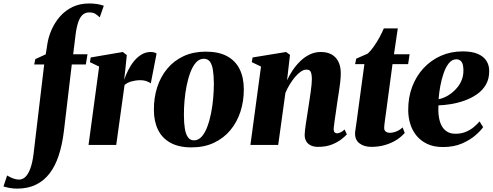

<svg xmlns="http://www.w3.org/2000/svg" viewBox="-161 -835 2840 1106"><path d="M111 -576.5Q117.5 -622 136.5 -664.5Q155.5 -707 185.5 -741Q215.5 -775 257.2 -795Q299 -815 352 -815Q376 -815 397.5 -811.8Q419 -808.5 437 -802L413.5 -735Q401.5 -746.5 388.5 -755Q375.5 -763.5 352 -763.5Q331.5 -763.5 316 -750.5Q300.5 -737.5 290.2 -708.8Q280 -680 274 -632.5L260.5 -522.5H343L333.5 -463.5H252.5L207 -79Q197.5 -1.5 177.5 59.8Q157.5 121 125 163.5Q92.5 206 46 228.8Q-0.5 251.5 -62.5 251.5Q-86.5 251.5 -106.8 247.5Q-127 243.5 -141 239L-120 176Q-111.5 181 -99.8 186.8Q-88 192.5 -75 196Q-62 199.5 -51 199.5Q-30 199.5 -13.5 182.8Q3 166 14.5 133.5Q26 101 32 54L93.5 -463.5H36L42.5 -494.5L102.5 -522Z M349 0 410 -451.5 357 -477 361.5 -504 546.5 -535.5 569.5 -517.5 560 -426.5 554 -375.5Q564 -404 578.2 -432.2Q592.5 -460.5 611.8 -483.8Q631 -507 654.8 -521.2Q678.5 -535.5 707 -535.5Q720.5 -535.5 729 -532.5Q737.5 -529.5 741 -526.5L707.5 -354.5Q704.5 -358.5 687 -365.8Q669.5 -373 647 -373Q633 -373 619.8 -371Q606.5 -369 595 -365.8Q583.5 -362.5 573.8 -357.2Q564 -352 556.5 -345.5L508.5 0Z M1024.5 -537.5Q1099 -537.5 1147.2 -511.2Q1195.5 -485 1219.5 -436.5Q1243.5 -388 1243.5 -320Q1243.5 -251.5 1223.8 -191Q1204 -130.5 1165.5 -84.5Q1127 -38.5 1070.8 -12.2Q1014.5 14 942 14Q869 14 821 -12.5Q773 -39 749.2 -87.5Q725.5 -136 725.5 -202Q725 -272.5 744.8 -333.2Q764.5 -394 803 -440Q841.5 -486 897.2 -511.8Q953 -537.5 1024.5 -537.5ZM1013 -496.5Q987.5 -496.5 968.5 -475.5Q949.5 -454.5 936 -419Q922.5 -383.5 914 -340.8Q905.5 -298 901.8 -254Q898 -210 898.5 -172Q898.5 -127 903.8 -94.5Q909 -62 921.8 -44.2Q934.5 -26.5 956.5 -26.5Q981.5 -26.5 1000.8 -48Q1020 -69.5 1033.2 -105Q1046.5 -140.5 1055 -183.8Q1063.5 -227 1067.2 -271.2Q1071 -315.5 1071 -353.5Q1070.5 -402 1065.2 -433.5Q1060 -465 1047.5 -480.8Q1035 -496.5 1013 -496.5Z M1492.5 -372.5Q1505.5 -401 1524.5 -429.5Q1543.5 -458 1568.2 -482.2Q1593 -506.5 1622.8 -521Q1652.5 -535.5 1686.5 -535.5Q1742.5 -535.5 1772.2 -503Q1802 -470.5 1802 -413Q1802 -389.5 1798.8 -361Q1795.5 -332.5 1790.8 -303.2Q1786 -274 1782 -247Q1779 -222.5 1774.5 -193.8Q1770 -165 1766.5 -139Q1763 -113 1761 -95.5Q1761 -77.5 1767 -72.2Q1773 -67 1779.5 -67Q1788 -67 1799 -71.8Q1810 -76.5 1824 -89L1837 -61Q1827 -49.5 1805.2 -32.5Q1783.5 -15.5 1750.2 -2.2Q1717 11 1671 11Q1646.5 11 1629 2.5Q1611.5 -6 1602.8 -21.5Q1594 -37 1594 -58Q1594 -67.5 1596 -85.8Q1598 -104 1601.5 -126.8Q1605 -149.5 1608.8 -173Q1612.5 -196.5 1615.5 -216.5Q1619 -239.5 1622.5 -263Q1626 -286.5 1629 -308.2Q1632 -330 1633.8 -348.5Q1635.5 -367 1635.5 -380.5Q1635 -400 1632.2 -411.8Q1629.5 -423.5 1622.8 -428.8Q1616 -434 1604 -434Q1588.5 -434 1571.5 -422.2Q1554.5 -410.5 1538 -390.8Q1521.5 -371 1507 -347Q1492.5 -323 1483 -299.5L1441.5 0H1281.5L1342.5 -451.5L1289.5 -477L1294 -504L1487 -535.5L1509.5 -519Z M2063 -189.5Q2060 -168 2057.5 -150Q2055 -132 2053.5 -118.8Q2052 -105.5 2052 -98Q2052 -83.5 2061.5 -76.8Q2071 -70 2084 -70Q2102.5 -70 2122.5 -78Q2142.5 -86 2158 -101L2170.5 -69.5Q2151.5 -47 2122.8 -28.8Q2094 -10.5 2057.2 0.2Q2020.5 11 1978 11Q1935.5 11 1908.8 -10Q1882 -31 1884.5 -72.5Q1885 -76 1886 -83.8Q1887 -91.5 1889 -105Q1891 -118.5 1894 -139.8Q1897 -161 1901 -192L1938 -465.5H1884.5L1891 -497L1958 -526.5Q1974.5 -542 1992 -566.8Q2009.5 -591.5 2024.8 -619.5Q2040 -647.5 2050 -671.5H2130.5L2108.5 -522.5H2198.5L2190 -465.5H2100Z M2622 -102.5Q2608.5 -82.5 2577.5 -55.5Q2546.5 -28.5 2499.8 -8.2Q2453 12 2391 12Q2337.5 12 2299.5 -6.2Q2261.5 -24.5 2237.2 -54.8Q2213 -85 2201.8 -123Q2190.5 -161 2190.5 -200Q2190 -274 2213.5 -335.8Q2237 -397.5 2279.5 -443Q2322 -488.5 2379.2 -513.8Q2436.5 -539 2504 -539Q2558.5 -539 2592 -524.2Q2625.5 -509.5 2641.2 -484.2Q2657 -459 2657 -427.5Q2657.5 -381 2638 -347.5Q2618.5 -314 2585.8 -291.5Q2553 -269 2514 -255.2Q2475 -241.5 2435.8 -235.2Q2396.5 -229 2364.5 -228Q2362.5 -192.5 2367 -162.5Q2371.5 -132.5 2383 -110.8Q2394.5 -89 2414.2 -76.8Q2434 -64.5 2462.5 -64.5Q2496 -64.5 2522.2 -75.5Q2548.5 -86.5 2568.2 -103Q2588 -119.5 2601.5 -135.5ZM2468 -493.5Q2443 -493.5 2425 -471.2Q2407 -449 2394.8 -414Q2382.5 -379 2375.2 -339Q2368 -299 2365.5 -263.5Q2381.5 -266 2400.8 -274.8Q2420 -283.5 2439 -297.8Q2458 -312 2474 -331.8Q2490 -351.5 2499.5 -376.5Q2509 -401.5 2508.5 -431.5Q2508 -466 2497 -479.8Q2486 -493.5 2468 -493.5Z"/></svg>

Font: Merriweather 96pt Black
Style: Italic
Weight: 900
Italic angle: -7.8°
Version: Version 2.101